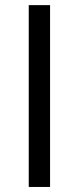

<svg xmlns="http://www.w3.org/2000/svg" viewBox="-20 -740 312 760"><path d="M178.2 -719.7V0H93.8V-719.7Z"/></svg>

Font: Inter 24pt SemiBold
Style: Regular
Weight: 600
Designer: Rasmus Andersson
Foundry: rsms
Version: Version 4.001;git-66647c0bb